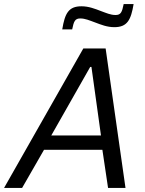

<svg xmlns="http://www.w3.org/2000/svg" viewBox="-46 -927 717 947"><path d="M261 -782H310C318 -822 324 -836 350 -836C374 -836 396 -826 421 -817C453 -805 482 -793 518 -793C582 -793 600 -829 613 -907H564C556 -867 550 -853 524 -853C499 -853 478 -863 453 -872C422 -884 391 -896 356 -896C292 -896 274 -861 261 -782ZM365 -688 -26 0H63L171 -188H459L487 0H573L475 -688ZM452 -259H207L399 -597H405Z"/></svg>

Font: Saira UNSAM
Style: Italic
Weight: 400
Italic angle: -12°
Designer: Hector Gatti with collaboration of the Omnibus-Type team
Foundry: Omnibus-Type
Version: Version 0.072;PS 000.072;hotconv 1.0.88;makeotf.lib2.5.64775